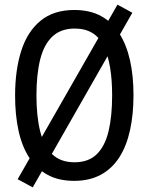

<svg xmlns="http://www.w3.org/2000/svg" viewBox="-20 -769 640 827"><path d="M121 38 56 3 486 -749 550 -714ZM299 10Q232 10 184 -16.5Q136 -43 105 -91.5Q74 -140 59.5 -207.5Q45 -275 45 -357Q45 -467 71.5 -550Q98 -633 154.5 -679.5Q211 -726 300 -726Q367 -726 415 -700Q463 -674 494 -625Q525 -576 540 -509Q555 -442 555 -359Q555 -276 540 -208Q525 -140 494 -91.5Q463 -43 414.5 -16.5Q366 10 299 10ZM301 -70Q361 -70 396.5 -104.5Q432 -139 447.5 -203.5Q463 -268 463 -358Q463 -494 427 -570Q391 -646 302 -646Q242 -646 205.5 -611.5Q169 -577 153 -512.5Q137 -448 137 -358Q137 -268 153 -203.5Q169 -139 205 -104.5Q241 -70 301 -70Z"/></svg>

Font: Noto Sans Mono
Style: Regular
Weight: 400
Designer: Monotype Design Team
Foundry: Monotype Imaging Inc.
Version: Version 2.014